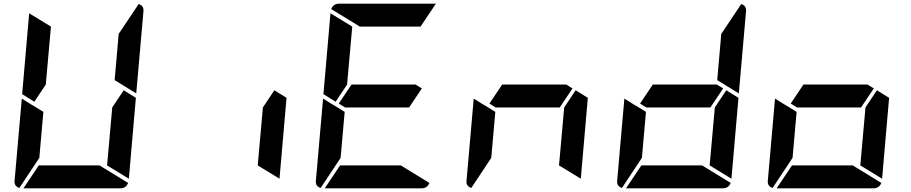

<svg xmlns="http://www.w3.org/2000/svg" viewBox="-20 -1020 4936 1040"><path d="M166 -469 100 -510 138 -948 256 -876 228 -562ZM650 -531 716 -490 678 -52 560 -124 588 -438ZM731 -998Q760 -989 757 -959L718 -514L601 -586L623 -838H624ZM519 -124 674 -29Q662 0 632 0H107L190 -124ZM193 -165 85 -2Q56 -11 59 -41L98 -486L154 -451L160 -448L215 -414Z M1466 -531 1532 -490 1494 -52 1376 -124 1404 -438Z M2265 -541 2196 -438H1849L1815 -459L1884 -562H2231ZM1798 -469 1732 -510 1770 -948 1888 -876 1860 -562ZM2151 -124 2306 -29Q2294 0 2264 0H1739L1822 -124ZM1825 -165 1717 -2Q1688 -11 1691 -41L1730 -486L1786 -451L1792 -448L1847 -414ZM1929 -876 1774 -971Q1786 -1000 1816 -1000H2341L2258 -876Z M3081 -541 3012 -438H2665L2631 -459L2700 -562H3047ZM3098 -531 3164 -490 3126 -52 3008 -124 3036 -438ZM2641 -165 2533 -2Q2504 -11 2507 -41L2546 -486L2602 -451L2608 -448L2663 -414Z M3897 -541 3828 -438H3481L3447 -459L3516 -562H3863ZM3914 -531 3980 -490 3942 -52 3824 -124 3852 -438ZM3995 -998Q4024 -989 4021 -959L3982 -514L3865 -586L3887 -838H3888ZM3783 -124 3938 -29Q3926 0 3896 0H3371L3454 -124ZM3457 -165 3349 -2Q3320 -11 3323 -41L3362 -486L3418 -451L3424 -448L3479 -414Z M4713 -541 4644 -438H4297L4263 -459L4332 -562H4679ZM4730 -531 4796 -490 4758 -52 4640 -124 4668 -438ZM4599 -124 4754 -29Q4742 0 4712 0H4187L4270 -124ZM4273 -165 4165 -2Q4136 -11 4139 -41L4178 -486L4234 -451L4240 -448L4295 -414Z"/></svg>

Font: DSEG7 Modern
Style: Bold Italic
Weight: 700
Italic angle: -5°
Designer: Keshikan(Twitter:@keshinomi_88pro)
Version: Version 0.46